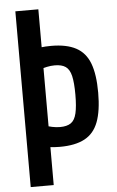

<svg xmlns="http://www.w3.org/2000/svg" viewBox="-62 -772 623 1023"><g transform="rotate(-5 250.0 -260.0)"><path d="M234 10Q174 10 121 -4L152 -113Q181 -104 202 -99.5Q223 -95 244 -95Q281 -95 302 -109.5Q323 -124 331.5 -160.5Q340 -197 340 -260Q340 -324 331.5 -360Q323 -396 302 -410.5Q281 -425 244 -425Q223 -425 202 -420.5Q181 -416 152 -407L121 -516Q174 -530 234 -530Q316 -530 366.5 -503Q417 -476 439.5 -417Q462 -358 462 -260Q462 -163 439.5 -103.5Q417 -44 366.5 -17Q316 10 234 10ZM60 210V-730H183V210Z"/></g></svg>

Font: M PLUS 1 Code SemiBold
Style: Regular
Weight: 600
Designer: Coji Morishita
Foundry: UNDERFOREST DESIGN
Version: Version 1.005